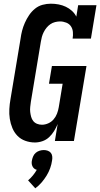

<svg xmlns="http://www.w3.org/2000/svg" viewBox="-20 -763 542 1039"><path d="M169 8Q142 8 117 -1Q92 -10 74.5 -28Q57 -46 47 -70Q37 -94 33 -120Q29 -146 30.5 -173Q32 -200 37 -228L91 -552Q94 -575 99.5 -596.5Q105 -618 114.5 -639.5Q124 -661 137.5 -681Q151 -701 169.5 -716Q188 -731 210.5 -737Q233 -743 255 -743Q277 -743 297.5 -739Q318 -735 336 -726.5Q354 -718 369 -704.5Q384 -691 393 -673L403 -735H502L472 -554H373Q376 -572 374.5 -589.5Q373 -607 364 -620.5Q355 -634 338.5 -640.5Q322 -647 305 -647Q292 -647 278 -643.5Q264 -640 252.5 -632Q241 -624 232 -613Q223 -602 216.5 -589Q210 -576 206.5 -563Q203 -550 201 -537L147 -212Q145 -198 143.5 -184Q142 -170 143.5 -157Q145 -144 148.5 -131Q152 -118 160 -108Q168 -98 180.5 -93Q193 -88 207 -88Q224 -88 241 -95.5Q258 -103 270 -117Q282 -131 288.5 -148Q295 -165 298 -183L319 -310H245L261 -406H448L380 0H277L292 -92Q284 -72 272.5 -53.5Q261 -35 245.5 -20.5Q230 -6 209.5 1Q189 8 169 8ZM171 256 132 213Q146 201 158 186.5Q170 172 179 156Q171 154 165 149Q159 144 155.5 136.5Q152 129 151.5 120.5Q151 112 153 104Q155 93 160 82Q165 71 174 63.5Q183 56 194.5 52.5Q206 49 217 49Q228 49 238 52.5Q248 56 254.5 63.5Q261 71 262.5 82Q264 93 262 104Q259 126 251.5 147Q244 168 232 187.5Q220 207 205 224.5Q190 242 171 256Z"/></svg>

Font: Iosevka Slab
Style: Bold Italic
Weight: 700
Italic angle: -9°
Monospace: yes
Designer: Belleve Invis
Foundry: Belleve Invis
Version: Version 11.1.0; ttfautohint (v1.8.3)